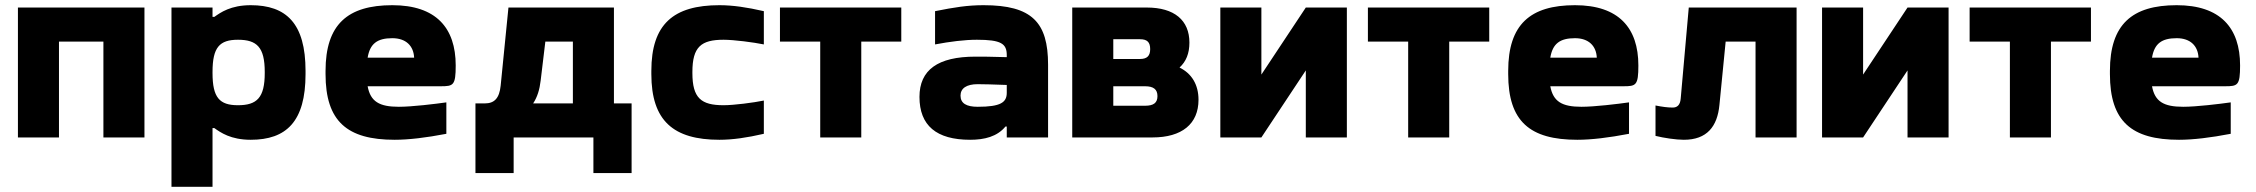

<svg xmlns="http://www.w3.org/2000/svg" viewBox="-20 -529 8682 739"><path d="M49 0H207V-369H378V0H536V-500H49Z M1156 -244V-256C1156 -439 1082 -509 945 -509C868 -509 829 -481 805 -464H798V-500H640V190H798V-36H805C829 -19 868 9 945 9C1082 9 1156 -61 1156 -244ZM798 -248V-252C798 -347 825 -376 896 -376C969 -376 999 -347 999 -252V-248C999 -153 969 -124 896 -124C825 -124 798 -153 798 -248Z M1734 -277C1734 -422 1658 -509 1490 -509C1318 -509 1233 -435 1233 -256V-244C1233 -62 1316 9 1499 9C1553 9 1620 1 1698 -14V-135C1656 -129 1566 -118 1515 -118C1440 -118 1406 -138 1395 -197H1676C1725 -197 1734 -200 1734 -277ZM1395 -307C1404 -361 1432 -382 1490 -382C1543 -382 1572 -352 1574 -307Z M1846 -131H1810V137H1957V0H2264V137H2411V-131H2343V-500H1937L1907 -199C1902 -151 1883 -131 1846 -131ZM2032 -131C2048 -155 2057 -184 2061 -219L2079 -369H2185V-131Z M2487 -256V-244C2487 -64 2572 9 2749 9C2800 9 2855 1 2920 -14V-142C2881 -134 2805 -124 2765 -124C2679 -124 2645 -151 2645 -248V-252C2645 -349 2679 -376 2765 -376C2805 -376 2881 -366 2920 -358V-486C2855 -501 2800 -509 2749 -509C2572 -509 2487 -436 2487 -256Z M3137 0H3295V-369H3449V-500H2982V-369H3137Z M3766 -509C3704 -509 3654 -501 3579 -486V-358C3637 -369 3693 -376 3740 -376C3833 -376 3855 -361 3855 -317V-309C3798 -311 3756 -311 3734 -311C3590 -311 3519 -260 3519 -156C3519 -46 3584 9 3714 9C3769 9 3818 -3 3850 -42H3855V0H4014V-280C4014 -443 3952 -509 3766 -509ZM3677 -161C3677 -189 3700 -205 3743 -205C3762 -205 3803 -204 3855 -202V-172C3855 -135 3832 -118 3743 -118C3700 -118 3677 -131 3677 -161Z M4107 0H4416C4529 0 4593 -52 4593 -145C4593 -203 4567 -246 4520 -269C4545 -292 4558 -323 4558 -365C4558 -451 4500 -500 4394 -500H4107ZM4265 -122V-197H4387C4420 -197 4435 -185 4435 -159C4435 -133 4420 -122 4387 -122ZM4265 -302V-378H4368C4395 -378 4407 -367 4407 -340C4407 -314 4395 -302 4368 -302Z M4677 0H4835L5006 -258V0H5164V-500H5006L4835 -242V-500H4677Z M5400 0H5558V-369H5712V-500H5245V-369H5400Z M6286 -277C6286 -422 6210 -509 6042 -509C5870 -509 5785 -435 5785 -256V-244C5785 -62 5868 9 6051 9C6105 9 6172 1 6250 -14V-135C6208 -129 6118 -118 6067 -118C5992 -118 5958 -138 5947 -197H6228C6277 -197 6286 -200 6286 -277ZM5947 -307C5956 -361 5984 -382 6042 -382C6095 -382 6124 -352 6126 -307Z M6598 -125 6622 -369H6737V0H6895V-500H6480L6449 -150C6447 -124 6435 -115 6418 -115C6399 -115 6377 -118 6352 -123V-6C6384 2 6431 9 6461 9C6550 9 6590 -42 6598 -125Z M6993 0H7151L7322 -258V0H7480V-500H7322L7151 -242V-500H6993Z M7716 0H7874V-369H8028V-500H7561V-369H7716Z M8602 -277C8602 -422 8526 -509 8358 -509C8186 -509 8101 -435 8101 -256V-244C8101 -62 8184 9 8367 9C8421 9 8488 1 8566 -14V-135C8524 -129 8434 -118 8383 -118C8308 -118 8274 -138 8263 -197H8544C8593 -197 8602 -200 8602 -277ZM8263 -307C8272 -361 8300 -382 8358 -382C8411 -382 8440 -352 8442 -307Z"/></svg>

Font: LT Wave Alt Black
Style: Regular
Weight: 900
Designer: Daniel Lyons
Version: Version 2.5 (Glyphs App)